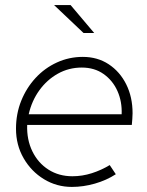

<svg xmlns="http://www.w3.org/2000/svg" viewBox="-20 -726 579 756"><path d="M263 10Q203 10 153 -20.5Q103 -51 73 -103Q43 -155 43 -219Q43 -278 63.5 -329Q84 -380 120 -419Q156 -458 204 -480Q252 -502 306 -502Q364 -502 408 -473Q452 -444 477 -394Q502 -344 502 -280Q502 -275 501 -257.5Q500 -240 499 -234H87Q85 -176 107.5 -130Q130 -84 171 -58Q212 -32 265 -32Q304 -32 341.5 -44Q379 -56 412 -76L436 -40Q399 -16 353.5 -3Q308 10 263 10ZM93 -276H459Q461 -326 442.5 -367.5Q424 -409 388 -434.5Q352 -460 302 -460Q251 -460 208 -436Q165 -412 135 -370.5Q105 -329 93 -276ZM309 -596 193 -706H258L351 -596Z"/></svg>

Font: Red Hat Display
Style: Italic
Weight: 300
Italic angle: -12°
Designer: Pentagram, MCKL
Foundry: Pentagram, MCKL
Version: Version 1.023